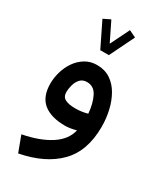

<svg xmlns="http://www.w3.org/2000/svg" viewBox="-222 -717 899 1062"><g transform="rotate(30 227.5 -186.0)"><path d="M191.9 -458 115.2 -614.7 159.7 -636.2 219.2 -515.1 278.8 -636.2 323.2 -614.7 246.6 -458ZM410.6 -94.2Q410.6 60.1 325.7 146.7Q240.7 233.4 84 263.7L46.4 163.1Q153.3 142.6 220.5 98.9Q287.6 55.2 302.2 -9.8Q286.1 -4.9 266.8 -1.7Q247.6 1.5 231.9 1.5Q142.1 1.5 93.5 -37.6Q44.9 -76.7 44.9 -160.6Q44.9 -198.2 56.2 -236.6Q67.4 -274.9 89.6 -306.9Q111.8 -338.9 144.3 -358.6Q176.8 -378.4 218.8 -378.4Q268.1 -378.4 304.2 -354.5Q340.3 -330.6 363.8 -289.8Q387.2 -249 398.9 -198.5Q410.6 -147.9 410.6 -94.2ZM232.4 -109.9Q253.4 -109.9 273.4 -112.8Q293.5 -115.7 310.1 -120.6Q305.2 -183.1 283.4 -226.1Q261.7 -269 217.8 -269Q189.5 -269 173.6 -251Q157.7 -232.9 151.4 -208.5Q145 -184.1 145 -165Q145 -133.3 168 -121.6Q190.9 -109.9 232.4 -109.9Z"/></g></svg>

Font: Vazirmatn FD Medium
Style: Regular
Weight: 500
Designer: Saber Rastikerdar
Foundry: Saber Rastikerdar
Version: Version 33.003